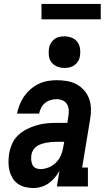

<svg xmlns="http://www.w3.org/2000/svg" viewBox="-20 -944 540 972"><path d="M150 8Q128 8 107.5 3Q87 -2 70.5 -13.5Q54 -25 43.5 -42.5Q33 -60 28 -80Q23 -100 23 -121.5Q23 -143 26 -164Q30 -189 40.5 -214Q51 -239 70.5 -258Q90 -277 114.5 -289.5Q139 -302 164.5 -309.5Q190 -317 215 -319.5Q240 -322 266 -322H321L326 -355Q329 -371 328 -387Q327 -403 319.5 -416Q312 -429 297.5 -435.5Q283 -442 267 -442Q252 -442 236.5 -437.5Q221 -433 208.5 -423Q196 -413 188.5 -398.5Q181 -384 178 -369H66Q71 -392 79.5 -414Q88 -436 102 -456Q116 -476 135 -492.5Q154 -509 176 -519.5Q198 -530 221 -534Q244 -538 267 -538Q294 -538 320 -533.5Q346 -529 368 -517Q390 -505 406.5 -486Q423 -467 431.5 -443Q440 -419 440.5 -392.5Q441 -366 436 -339L396 -96H425V0H268L281 -79Q271 -61 257 -44.5Q243 -28 226 -16Q209 -4 189 2Q169 8 150 8ZM184 -88Q205 -88 226.5 -96.5Q248 -105 264.5 -122Q281 -139 289.5 -160Q298 -181 301 -203L305 -226H266Q253 -226 240.5 -225Q228 -224 215 -221.5Q202 -219 189.5 -215Q177 -211 166 -203.5Q155 -196 148 -184.5Q141 -173 139 -160Q137 -147 138 -134.5Q139 -122 144 -110.5Q149 -99 160 -93.5Q171 -88 184 -88ZM306 -600Q287 -600 269.5 -607Q252 -614 241 -628Q230 -642 227.5 -661Q225 -680 228 -699Q230 -713 237 -725Q244 -737 255 -745.5Q266 -754 279.5 -757Q293 -760 306 -760Q325 -760 343 -753Q361 -746 371.5 -732Q382 -718 385 -699Q388 -680 385 -661Q383 -647 376 -635Q369 -623 357.5 -614.5Q346 -606 332.5 -603Q319 -600 306 -600ZM190 -846V-924H490V-846Z"/></svg>

Font: Iosevka Slab Oblique
Style: Bold
Weight: 700
Italic angle: -9°
Monospace: yes
Designer: Belleve Invis
Foundry: Belleve Invis
Version: Version 11.1.1; ttfautohint (v1.8.3)